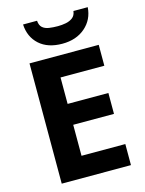

<svg xmlns="http://www.w3.org/2000/svg" viewBox="-136 -1020 833 1101"><g transform="rotate(-15 280.0 -469.5)"><path d="M501 0H90V-714H501V-590H241V-433H483V-309H241V-125H501ZM496 -939Q491 -866 438 -820Q385 -774 302 -774Q216 -774 166 -819Q116 -864 112 -939H195Q197 -911 212 -898Q227 -885 251 -881.5Q275 -878 303 -878Q327 -878 350.5 -882.5Q374 -887 391 -900Q408 -913 411 -939Z"/></g></svg>

Font: Noto IKEA Arabic
Style: Bold
Weight: 700
Designer: Monotype Design Team
Foundry: Monotype Imaging Inc.
Version: Version 1.200